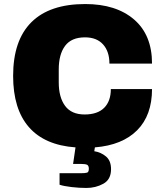

<svg xmlns="http://www.w3.org/2000/svg" viewBox="-20 -720 818 951"><path d="M529 -279H733Q733 -149 659.5 -75Q586 -1 450 10L447 29Q480 34 505 55Q530 76 530 118Q530 169 492 190Q454 211 408 211Q372 211 334 206.5Q296 202 275 195V138H380Q403 138 411.5 135Q420 132 420 116Q420 101 412 96.5Q404 92 382 92H342L354 10Q201 -1 123 -90.5Q45 -180 45 -344Q45 -520 135.5 -610Q226 -700 402 -700Q555 -700 644 -623.5Q733 -547 733 -405H522Q522 -465 490.5 -500Q459 -535 401 -535Q334 -535 302.5 -493Q271 -451 271 -376V-312Q271 -238 302.5 -195.5Q334 -153 399 -153Q463 -153 496 -186Q529 -219 529 -279Z"/></svg>

Font: Archivo Black
Style: Regular
Weight: 400
Designer: Hector Gatti
Foundry: Omnibus-Type
Version: Version 1.101; ttfautohint (v1.8)